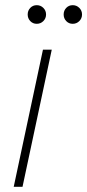

<svg xmlns="http://www.w3.org/2000/svg" viewBox="-20 -722 337 742"><path d="M261 -630Q246 -630 236 -640.5Q226 -651 226 -666Q226 -681 236 -691.5Q246 -702 261 -702Q276 -702 286.5 -691.5Q297 -681 297 -666Q297 -651 286.5 -640.5Q276 -630 261 -630ZM122 -630Q107 -630 97 -640.5Q87 -651 87 -666Q87 -681 97 -691.5Q107 -702 122 -702Q137 -702 147.5 -691.5Q158 -681 158 -666Q158 -651 147.5 -640.5Q137 -630 122 -630ZM33 0 146 -530H180L67 0Z"/></svg>

Font: Be Vietnam Pro Thin
Style: Italic
Weight: 100
Italic angle: -12°
Designer: Lam Bao, Tony Le, Vietanh Nguyen
Foundry: Yellow Type Foundry
Version: Version 1.002; ttfautohint (v1.8.3)